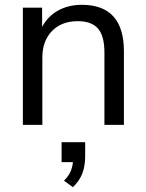

<svg xmlns="http://www.w3.org/2000/svg" viewBox="-20 -519 608 798"><path d="M495 -306V0H414V-301Q414 -369 387.5 -400Q361 -431 303 -431Q236 -431 196 -390Q156 -349 156 -279V0H75V-487H155V-407Q179 -452 222 -475.5Q265 -499 320 -499Q495 -499 495 -306ZM334 72V130Q334 170 322.5 201Q311 232 283 259L246 232Q265 213 273 194.5Q281 176 283 155H236V72Z"/></svg>

Font: wassup Sans
Style: Regular
Weight: 400
Version: Version 2.001